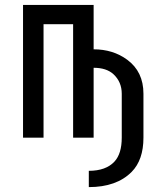

<svg xmlns="http://www.w3.org/2000/svg" viewBox="-20 -557 626 777"><path d="M73.2 0V-537.1H358.9V-357.4Q437.5 -357.4 494.6 -315.4Q560.5 -267.1 560.5 -177.7V0Q560.5 90.3 512.7 138.7Q451.7 200.2 339.4 200.2V134.3Q408.7 134.3 443.4 96.7Q472.7 64.9 472.7 0V-177.7Q472.7 -225.6 439 -256.8Q410.6 -282.7 358.9 -282.7V0H275.9V-459H156.2V0Z"/></svg>

Font: Consola Mono
Style: Book
Weight: 400
Monospace: yes
Version: Version 2.001